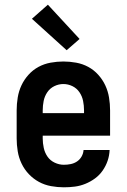

<svg xmlns="http://www.w3.org/2000/svg" viewBox="-20 -790 540 818"><path d="M252 8Q225 8 197.5 3Q170 -2 146 -15Q122 -28 103 -48Q84 -68 72 -93Q60 -118 55.5 -145.5Q51 -173 51 -200V-320Q51 -347 55.5 -374.5Q60 -402 71.5 -426.5Q83 -451 101.5 -471.5Q120 -492 144 -505Q168 -518 195.5 -523Q223 -528 250 -528Q277 -528 304.5 -523Q332 -518 356 -505Q380 -492 398.5 -471.5Q417 -451 428.5 -426.5Q440 -402 444.5 -374.5Q449 -347 449 -320V-212H162V-200Q162 -180 166.5 -159.5Q171 -139 182.5 -122.5Q194 -106 213 -97Q232 -88 252 -88Q267 -88 281.5 -91Q296 -94 308 -102Q320 -110 327.5 -123Q335 -136 336 -151H447Q446 -127 438.5 -105Q431 -83 417.5 -63.5Q404 -44 385 -30Q366 -16 344 -7Q322 2 299 5Q276 8 252 8ZM162 -308H338V-320Q338 -340 334 -360Q330 -380 318.5 -397Q307 -414 288.5 -423Q270 -432 250 -432Q230 -432 211.5 -423Q193 -414 181.5 -397Q170 -380 166 -360Q162 -340 162 -320ZM264 -576 116 -710 184 -770 319 -624Z"/></svg>

Font: Iosevka SS04
Style: Bold
Weight: 700
Monospace: yes
Designer: Belleve Invis
Foundry: Belleve Invis
Version: Version 19.0.0; ttfautohint (v1.8.4)